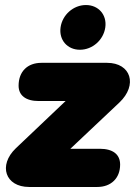

<svg xmlns="http://www.w3.org/2000/svg" viewBox="-20 -744 537 764"><path d="M96 0H367C422 0 458 -35 458 -89C458 -130 429 -152 377 -152H260L455 -336C529 -406 501 -494 406 -494H145C89 -494 54 -459 54 -403C54 -364 83 -342 134 -342H241L43 -154C-28 -86 1 0 96 0ZM298 -546C348 -546 392 -585 399 -635C406 -685 372 -724 322 -724C272 -724 228 -685 221 -635C214 -585 248 -546 298 -546Z"/></svg>

Font: SN Pro Black
Style: Italic
Weight: 900
Italic angle: -9°
Designer: Tobias Whetton
Foundry: Supernotes
Version: Version 1.001;Glyphs 3.2 (3249)